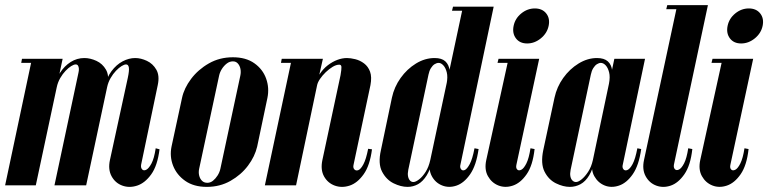

<svg xmlns="http://www.w3.org/2000/svg" viewBox="-49 -725 3005 751"><path d="M81 0 162 -381Q169 -414 186 -440.5Q203 -467 227.5 -482.5Q252 -498 281 -498Q304 -498 328 -487Q352 -476 365.5 -452.5Q379 -429 371 -392L288 0H164L258 -441Q260 -449 259.5 -456.5Q259 -464 256 -468.5Q253 -473 247 -473Q240 -473 229.5 -466.5Q219 -460 207.5 -448Q196 -436 186.5 -419.5Q177 -403 173 -384L91 0ZM-29 0 76 -495H196L91 0ZM34 -479 37 -495H76L73 -479ZM278 0 360 -384Q368 -421 387 -446.5Q406 -472 430.5 -485Q455 -498 480 -498Q502 -498 525.5 -487Q549 -476 562.5 -452.5Q576 -429 568 -392L503 -81Q501 -69 507 -62.5Q513 -56 523 -61Q533 -66 543.5 -85.5Q554 -105 560 -145L575 -141Q567 -77 542.5 -43Q518 -9 487.5 1Q457 11 429.5 1Q402 -9 387.5 -35.5Q373 -62 381 -99L451 -421Q457 -449 455 -461Q453 -473 444 -473Q437 -473 426.5 -466.5Q416 -460 404.5 -448Q393 -436 383.5 -419.5Q374 -403 370 -384L288 0Z M622 -152Q614 -113 628 -77Q642 -41 675.5 -17.5Q709 6 760 6Q811 6 852.5 -17.5Q894 -41 921 -77Q948 -113 957 -152L997 -342Q1005 -381 992 -417.5Q979 -454 946 -477.5Q913 -501 862 -501Q810 -501 768 -477Q726 -453 698.5 -416.5Q671 -380 663 -342ZM808 -429Q811 -443 819 -455.5Q827 -468 838 -476.5Q849 -485 862 -485Q874 -485 881.5 -476.5Q889 -468 891.5 -455.5Q894 -443 891 -429L813 -65Q810 -51 802 -38.5Q794 -26 784 -18Q774 -10 762 -10Q749 -10 741 -18Q733 -26 730 -38.5Q727 -51 730 -65Z M987 0 1089 -479H1050L1053 -495H1214L1200 -433Q1215 -456 1233.5 -470Q1252 -484 1271 -491Q1290 -498 1308 -498Q1322 -498 1340.5 -493.5Q1359 -489 1375 -477Q1391 -465 1398.5 -444.5Q1406 -424 1400 -392L1334 -81Q1331 -69 1337 -62.5Q1343 -56 1352.5 -59.5Q1362 -63 1372.5 -82.5Q1383 -102 1391 -143L1406 -141Q1398 -78 1373.5 -43.5Q1349 -9 1318.5 1Q1288 11 1260.5 1Q1233 -9 1218.5 -35Q1204 -61 1212 -99L1283 -431Q1287 -454 1286.5 -463Q1286 -472 1278 -472Q1266 -472 1252 -463.5Q1238 -455 1225 -442.5Q1212 -430 1202.5 -416Q1193 -402 1191 -390L1109 0Z M1752 -81 1882 -699H1762L1634 -99Q1626 -62 1640 -36Q1654 -10 1680.5 0.5Q1707 11 1736.5 1Q1766 -9 1790 -43.5Q1814 -78 1823 -142L1807 -145Q1799 -103 1788.5 -83.5Q1778 -64 1769 -60Q1760 -56 1754.5 -63Q1749 -70 1752 -81ZM1768 -683 1772 -699H1723L1719 -683ZM1698 -398 1634 -99Q1628 -72 1616 -53Q1604 -34 1590.5 -23.5Q1577 -13 1568 -13Q1560 -13 1554.5 -19Q1549 -25 1547 -35.5Q1545 -46 1548 -61L1627 -433Q1630 -448 1636.5 -458.5Q1643 -469 1651 -474Q1659 -479 1667 -479Q1676 -479 1685 -469.5Q1694 -460 1698.5 -442Q1703 -424 1698 -398ZM1644 -102 1706 -392Q1713 -425 1710 -448.5Q1707 -472 1693 -485Q1679 -498 1651 -498Q1613 -498 1578 -476.5Q1543 -455 1518 -420Q1493 -385 1484 -343L1441 -138Q1429 -85 1445.5 -53.5Q1462 -22 1490.5 -8Q1519 6 1545 6Q1567 6 1586 -4.5Q1605 -15 1620 -39Q1635 -63 1644 -102Z M1940 -495H2060L1971 -81Q1968 -68 1974 -62Q1980 -56 1990 -61Q2000 -66 2010 -86Q2020 -106 2026 -145L2042 -142Q2035 -78 2011 -43.5Q1987 -9 1957 1Q1927 11 1900.5 0.5Q1874 -10 1859.5 -36Q1845 -62 1853 -99ZM1897 -479 1901 -495H1950L1946 -479ZM1960 -624Q1966 -653 1990 -672.5Q2014 -692 2043 -692Q2072 -692 2087.5 -672.5Q2103 -653 2097 -624Q2091 -595 2066.5 -575Q2042 -555 2013 -555Q1984 -555 1969 -575Q1954 -595 1960 -624Z M2387 -81Q2384 -70 2389.5 -63Q2395 -56 2405 -60Q2415 -64 2425.5 -83.5Q2436 -103 2444 -145L2459 -142Q2450 -78 2426 -43.5Q2402 -9 2372 1Q2342 11 2316 0.5Q2290 -10 2275.5 -36Q2261 -62 2270 -99L2354 -495H2474ZM2333 -398Q2338 -424 2333.5 -442Q2329 -460 2320 -469.5Q2311 -479 2301 -479Q2294 -479 2286 -474Q2278 -469 2271.5 -458.5Q2265 -448 2262 -433L2183 -61Q2180 -46 2182 -35.5Q2184 -25 2190 -19Q2196 -13 2204 -13Q2213 -13 2226 -23.5Q2239 -34 2251.5 -53Q2264 -72 2270 -99ZM2279 -102Q2270 -63 2255.5 -39Q2241 -15 2221.5 -4.5Q2202 6 2180 6Q2154 6 2125.5 -8Q2097 -22 2081 -53.5Q2065 -85 2076 -138L2120 -343Q2129 -385 2154 -420Q2179 -455 2214 -476.5Q2249 -498 2286 -498Q2314 -498 2328.5 -485Q2343 -472 2345.5 -448.5Q2348 -425 2342 -392Z M2470 -99 2600 -705H2720L2587 -81Q2585 -69 2591 -63Q2597 -57 2607 -62Q2617 -67 2627 -86.5Q2637 -106 2643 -145L2659 -142Q2652 -78 2628 -43.5Q2604 -9 2574.5 1Q2545 11 2518 1Q2491 -9 2476.5 -35.5Q2462 -62 2470 -99ZM2557 -689 2561 -705H2610L2606 -689Z M2777 -495H2897L2808 -81Q2805 -68 2811 -62Q2817 -56 2827 -61Q2837 -66 2847 -86Q2857 -106 2863 -145L2879 -142Q2872 -78 2848 -43.5Q2824 -9 2794 1Q2764 11 2737.5 0.5Q2711 -10 2696.5 -36Q2682 -62 2690 -99ZM2734 -479 2738 -495H2787L2783 -479ZM2797 -624Q2803 -653 2827 -672.5Q2851 -692 2880 -692Q2909 -692 2924.5 -672.5Q2940 -653 2934 -624Q2928 -595 2903.5 -575Q2879 -555 2850 -555Q2821 -555 2806 -575Q2791 -595 2797 -624Z"/></svg>

Font: Emberly Black
Style: Italic
Weight: 900
Italic angle: -12°
Designer: Rajesh Rajput
Foundry: Rajesh Rajput
Version: Version 1.000